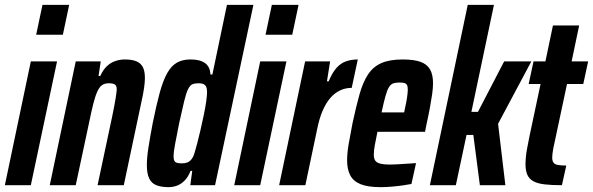

<svg xmlns="http://www.w3.org/2000/svg" viewBox="-30 -763 2443 791"><path d="M119 -620 145 -743H255L229 -620ZM-10 0 97 -510H205L97 0Z M175 0 282 -510H385L376 -450H383Q395 -476 410.5 -490.5Q426 -505 445 -511.5Q464 -518 484 -518Q515 -518 533 -510Q551 -502 559 -485.5Q567 -469 567 -441Q567 -425 563.5 -400.5Q560 -376 553 -345L480 0H372L433 -287Q442 -331 446 -356Q450 -381 451 -394Q451 -405 447.5 -410.5Q444 -416 436.5 -418Q429 -420 418 -420Q401 -420 390 -412Q379 -404 370.5 -385Q362 -366 354 -334Q346 -302 336 -253L282 0Z M665 8Q634 8 614 0Q594 -8 584.5 -28Q575 -48 575 -83Q575 -113 581.5 -155Q588 -197 599 -255Q614 -330 628 -381Q642 -432 659 -462Q676 -492 699 -505Q722 -518 754 -518Q782 -518 800 -511Q818 -504 827 -490.5Q836 -477 837 -456H845L905 -743H1014L856 0H754L762 -59H755Q745 -33 729.5 -18Q714 -3 697.5 2.5Q681 8 665 8ZM719 -90Q732 -90 741.5 -93.5Q751 -97 759 -107Q767 -117 772 -135Q776 -148 782.5 -172.5Q789 -197 796 -227.5Q803 -258 809.5 -289Q816 -320 819.5 -345Q823 -370 823 -383Q823 -405 814.5 -412.5Q806 -420 788 -420Q773 -420 763 -416Q753 -412 745 -396Q737 -380 729 -347Q721 -314 708 -255Q697 -199 691 -167.5Q685 -136 685 -120Q685 -107 688.5 -100.5Q692 -94 700 -92Q708 -90 719 -90Z M1064 -620 1090 -743H1200L1174 -620ZM935 0 1042 -510H1150L1042 0Z M1120 0 1227 -510H1330L1317 -428H1324Q1339 -464 1356.5 -483.5Q1374 -503 1396 -510.5Q1418 -518 1444 -518L1419 -401Q1393 -401 1371 -390.5Q1349 -380 1331 -359.5Q1313 -339 1299 -306.5Q1285 -274 1276 -228L1228 0Z M1538 8Q1486 8 1456 -4Q1426 -16 1413 -40.5Q1400 -65 1400 -103Q1400 -132 1406.5 -170Q1413 -208 1422 -254Q1437 -324 1451 -374Q1465 -424 1486 -456Q1507 -488 1541 -503Q1575 -518 1629 -518Q1676 -518 1703 -508Q1730 -498 1742 -476.5Q1754 -455 1754 -420Q1754 -401 1750.5 -376Q1747 -351 1741.5 -321Q1736 -291 1728 -255L1721 -220H1525Q1518 -187 1514 -164.5Q1510 -142 1510 -126Q1510 -109 1516.5 -100.5Q1523 -92 1538 -88.5Q1553 -85 1575 -85Q1587 -85 1606 -86Q1625 -87 1646 -88.5Q1667 -90 1684 -91L1665 -5Q1650 -2 1628.5 1Q1607 4 1583.5 6Q1560 8 1538 8ZM1542 -300H1635L1638 -315Q1644 -341 1647 -361.5Q1650 -382 1650 -394Q1650 -407 1646.5 -413Q1643 -419 1635.5 -421Q1628 -423 1616 -423Q1600 -423 1590 -419.5Q1580 -416 1572.5 -404Q1565 -392 1558 -367Q1551 -342 1542 -300Z M1741 0 1897 -743H2005L1912 -302H1939L2047 -510H2159L2022 -253L2052 0H1947L1920 -207H1892L1848 0Z M2285 0Q2242 0 2213 -3.5Q2184 -7 2167 -16.5Q2150 -26 2142.5 -43Q2135 -60 2135 -86Q2135 -100 2136.5 -116.5Q2138 -133 2142 -153.5Q2146 -174 2151 -200L2197 -417H2148L2168 -510H2217L2248 -658H2356L2325 -510H2393L2373 -417H2306L2254 -173Q2251 -161 2249 -149.5Q2247 -138 2246 -129Q2245 -120 2245 -114Q2245 -101 2250 -93.5Q2255 -86 2268 -83.5Q2281 -81 2303 -81Z"/></svg>

Font: Saira ExtraCondensed
Style: Bold Italic
Weight: 700
Width: 2
Italic angle: -12°
Designer: Hector Gatti with collaboration of the Omnibus-Type team
Foundry: Omnibus-Type
Version: Version 1.101